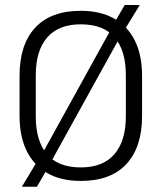

<svg xmlns="http://www.w3.org/2000/svg" viewBox="-20 -692 628 746"><path d="M294 11Q217.5 11 164.5 -19Q111.5 -49 83.8 -105.5Q56 -162 56 -241.5V-398Q56 -519 116.8 -584.5Q177.5 -650 294 -650Q370 -650 423.2 -620Q476.5 -590 504.2 -533.8Q532 -477.5 532 -398V-241.5Q532 -120 471 -54.5Q410 11 294 11ZM65 33.5 127 -69.5 140.5 -88 416 -587 423.5 -602 464.5 -672.5H523L461.5 -572L448.5 -552L174 -55.5L168.5 -44.5L123.5 33.5ZM294 -41.5Q380.5 -41.5 424.8 -93.2Q469 -145 469 -239.5V-400Q469 -495 425.8 -546.2Q382.5 -597.5 294 -597.5Q207.5 -597.5 163.2 -546.2Q119 -495 119 -400V-239.5Q119 -145 162.2 -93.2Q205.5 -41.5 294 -41.5Z"/></svg>

Font: Anek Telugu Medium Light
Style: Regular
Weight: 300
Version: Version 1.003